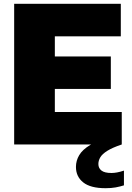

<svg xmlns="http://www.w3.org/2000/svg" viewBox="-20 -760 696 1010"><path d="M54.5 0V-740H615.5V-569H268.5V-171H620.5V0ZM181 -292V-463H563V-292ZM535.5 230Q456 230 417.8 199.5Q379.5 169 379.5 118Q379.5 85 396.8 56Q414 27 454.2 2.8Q494.5 -21.5 564.5 -41L620.5 0Q571.5 16.5 544.8 33.2Q518 50 507.8 67.2Q497.5 84.5 497.5 103Q497.5 124.5 513.8 137.2Q530 150 566.5 150Q580 150 596.2 147Q612.5 144 632 137.5V215Q611.5 221.5 588.5 225.8Q565.5 230 535.5 230Z"/></svg>

Font: Encode Sans Condensed Thin Black
Style: Regular
Weight: 900
Version: Version 3.002